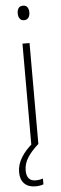

<svg xmlns="http://www.w3.org/2000/svg" viewBox="-62 -754 319 1001"><g transform="rotate(-5 97.0 -254.0)"><path d="M99 -726Q115 -726 122 -715Q129 -704 129 -689Q129 -671 121 -660.5Q113 -650 98 -650Q83 -650 75.5 -661Q68 -672 68 -688Q68 -704 75 -715Q82 -726 99 -726ZM116 -529V0H79V-529ZM38 131Q38 187 86 187Q97 187 107.5 185Q118 183 124 181V211Q117 214 106 216Q95 218 82 218Q45 218 24 197Q3 176 3 137Q3 98 26 60.5Q49 23 90 -10L115 0Q78 33 58 64.5Q38 96 38 131Z"/></g></svg>

Font: Noto Sans Lao Condensed ExtraLight
Style: Regular
Weight: 200
Width: 3
Designer: Monotype Design Team
Foundry: Monotype Imaging Inc.
Version: Version 2.003; ttfautohint (v1.8.4.7-5d5b)